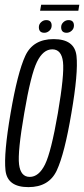

<svg xmlns="http://www.w3.org/2000/svg" viewBox="-20 -764 346 788"><path d="M96.5 4Q10 4 2.5 -65Q-5 -134 23.5 -299.5Q52 -466 83.8 -534.8Q115.5 -603.5 200 -603.5Q286.5 -603.5 294 -534.2Q301.5 -465 273 -299.5Q245 -133 213 -64.5Q181 4 96.5 4ZM102 -38Q139.5 -38 164.8 -89.2Q190 -140.5 217.5 -299.5Q244.5 -458 238.5 -509.8Q232.5 -561.5 194.5 -561.5Q157 -561.5 131.8 -510Q106.5 -458.5 79.5 -299.5Q52 -141 58.2 -89.5Q64.5 -38 102 -38ZM162 -629.5Q139.5 -629.5 139.5 -652.5Q139.5 -664.5 148.8 -673Q158 -681.5 169.5 -681.5Q192 -681.5 192 -659Q192 -646.5 182.8 -638Q173.5 -629.5 162 -629.5ZM253.5 -629.5Q231 -629.5 231 -652.5Q231 -664.5 240.2 -673Q249.5 -681.5 261 -681.5Q283.5 -681.5 283.5 -659Q283.5 -646.5 274.2 -638Q265 -629.5 253.5 -629.5ZM144.5 -720 149 -744.5H305.5L301.5 -720Z"/></svg>

Font: Anybody Condensed Light
Style: Italic
Weight: 300
Width: 3
Italic angle: -10°
Designer: Tyler Finck
Foundry: Etcetera Type Company
Version: Version 1.010; ttfautohint (v1.8.3) -l 8 -r 50 -G 200 -x 14 